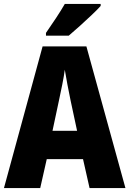

<svg xmlns="http://www.w3.org/2000/svg" viewBox="-20 -949 653 969"><path d="M432 0 399 -146H216L183 0H0L195 -715H416L613 0ZM336 -443Q329 -477 320.5 -521Q312 -565 307 -597Q303 -566 294.5 -523.5Q286 -481 278 -444L245 -289H369ZM488 -919Q472 -901 443.5 -874Q415 -847 383.5 -818.5Q352 -790 327 -769H212V-783Q237 -819 262.5 -857.5Q288 -896 307 -929H488Z"/></svg>

Font: Noto Sans Bengali Condensed ExtraBold
Style: Regular
Weight: 800
Width: 3
Designer: Joana Ranito - Universal Thirst; Jelle Bosma - Monotype Design Team
Foundry: Universal Thirst ehf.
Version: Version 3.000; ttfautohint (v1.8.4.7-5d5b)